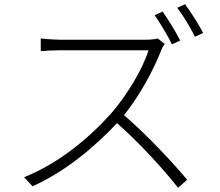

<svg xmlns="http://www.w3.org/2000/svg" viewBox="-20 -858 1040 909"><path d="M833 -666C812 -708 775 -768 750 -803L712 -786C739 -748 775 -688 794 -648ZM727 -676C714 -672 695 -670 669 -670H264C233 -670 179 -675 173 -676V-616C178 -617 232 -620 264 -620H683C656 -530 576 -400 507 -322C399 -201 255 -83 94 -19L134 24C289 -46 424 -158 534 -275C639 -183 755 -56 823 31L866 -7C797 -90 676 -219 567 -313C639 -401 707 -527 742 -617C745 -626 755 -644 760 -650ZM819 -821C848 -784 881 -728 903 -684L942 -702C922 -740 883 -802 856 -838Z"/></svg>

Font: Noto Sans CJK JP Light
Style: Regular
Weight: 300
Designer: Ryoko NISHIZUKA (kana & ideographs); Paul D. Hunt (Latin, Greek & Cyrillic); Wenlong ZHANG (bopomofo); Sandoll Communica
Foundry: Adobe Systems Incorporated
Version: Version 1.004;PS 1.004;hotconv 1.0.82;makeotf.lib2.5.63406